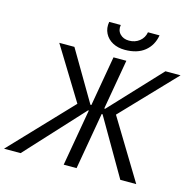

<svg xmlns="http://www.w3.org/2000/svg" viewBox="-166 -1026 1161 1153"><g transform="rotate(15 414.0 -449.5)"><path d="M339 -400 331 -348 115 -700H209L392 -389H427L421 -353H387L62 0H-41ZM452 -700H532L410 0H330ZM477 -353H444L450 -389H484L775 -700H869L531 -346L538 -400L781 0H682ZM372 -899H444Q438 -865 459 -843Q480 -821 515 -821Q553 -821 580 -842.5Q607 -864 613 -899H685Q674 -835 628 -798Q582 -761 505 -761Q462 -761 429.5 -778.5Q397 -796 381 -827.5Q365 -859 372 -899Z"/></g></svg>

Font: Fixel Italic Variable 20240409 Display Thin
Style: Italic
Weight: 100
Italic angle: -10°
Designer: AlfaBravo + MacPaw
Foundry: Kyrylo Tkachov, Marchela Mozhyna, Serhii Makarenko, Maria Weinstein, Zakhar Kryvoshyya
Version: Version 1.211;Glyphs 3.2 (3225)